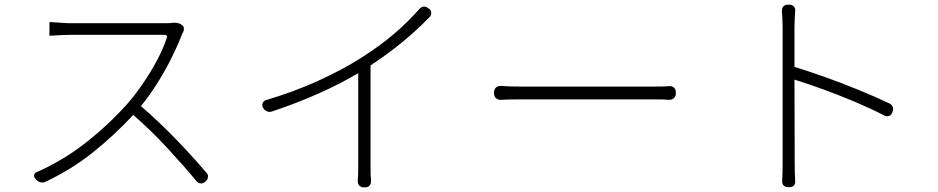

<svg xmlns="http://www.w3.org/2000/svg" viewBox="-20 -784 4040 827"><path d="M764 -676Q771 -671 772 -662.5Q773 -654 769 -646Q764 -639 762 -631Q744 -585 717 -531Q690 -477 656.5 -424Q623 -371 587 -327Q668 -257 742 -180Q816 -103 869 -40Q877 -33 876 -22Q875 -11 866 -3L862 0Q854 7 844 6Q834 5 827 -3Q775 -66 703.5 -143.5Q632 -221 554 -289Q472 -201 380 -127.5Q288 -54 178 -2Q168 4 156 1.5Q144 -1 136 -11L133 -14Q125 -22 127 -30.5Q129 -39 139 -43Q252 -93 349 -169Q446 -245 527 -335Q562 -375 595.5 -424Q629 -473 656.5 -524.5Q684 -576 698 -620Q703 -634 688 -634Q665 -634 620.5 -634Q576 -634 522 -634Q468 -634 417 -634Q366 -634 329.5 -634Q293 -634 284 -634Q268 -634 247.5 -633Q227 -632 211 -631Q195 -630 193 -630V-689Q196 -689 212 -688Q228 -687 248.5 -685.5Q269 -684 284 -684Q292 -684 322 -684Q352 -684 395 -684Q438 -684 485.5 -684Q533 -684 576.5 -684Q620 -684 650.5 -684Q681 -684 689 -684Q705 -684 713 -684.5Q721 -685 727 -686Q736 -687 746.5 -684.5Q757 -682 764 -676Z M1112 -321Q1108 -332 1111.5 -340.5Q1115 -349 1126 -353Q1245 -388 1349.5 -435.5Q1454 -483 1536 -535Q1616 -586 1676 -637Q1736 -688 1788 -747Q1796 -755 1806.5 -755.5Q1817 -756 1825 -748L1829 -746Q1837 -739 1837.5 -728Q1838 -717 1829 -709Q1774 -653 1714 -603.5Q1654 -554 1576 -502V-69Q1576 -47 1576.5 -32Q1577 -17 1578 -6Q1579 7 1572 15Q1565 23 1553 23H1547Q1535 23 1527.5 15Q1520 7 1521 -6Q1522 -18 1522.5 -33Q1523 -48 1523 -69V-469Q1446 -423 1351.5 -381Q1257 -339 1152 -304Q1141 -300 1130 -304.5Q1119 -309 1114 -319Z M2108 -387Q2108 -399 2116 -406.5Q2124 -414 2136 -414Q2154 -413 2172.5 -412Q2191 -411 2235 -411Q2247 -411 2287.5 -411Q2328 -411 2385 -411Q2442 -411 2505.5 -411Q2569 -411 2627.5 -411Q2686 -411 2729.5 -411Q2773 -411 2789 -411Q2825 -411 2838.5 -411.5Q2852 -412 2863 -413Q2875 -414 2883 -406.5Q2891 -399 2891 -387V-381Q2891 -369 2883 -361.5Q2875 -354 2863 -354Q2850 -355 2836 -355.5Q2822 -356 2790 -356Q2774 -356 2730.5 -356Q2687 -356 2628 -356Q2569 -356 2505.5 -356Q2442 -356 2385 -356Q2328 -356 2287.5 -356Q2247 -356 2235 -356Q2194 -356 2175 -355.5Q2156 -355 2136 -354Q2124 -354 2116 -361.5Q2108 -369 2108 -381Z M3351 -84Q3351 -95 3351 -136Q3351 -177 3351 -236.5Q3351 -296 3351 -362Q3351 -428 3351 -490.5Q3351 -553 3351 -600.5Q3351 -648 3351 -669Q3351 -685 3350 -702Q3349 -719 3348 -735Q3347 -748 3354 -756Q3361 -764 3374 -764H3379Q3392 -764 3399.5 -756Q3407 -748 3405 -735Q3404 -719 3403 -701Q3402 -683 3402 -669V-496Q3467 -476 3539.5 -450Q3612 -424 3682.5 -395Q3753 -366 3812 -338Q3822 -333 3825.5 -323Q3829 -313 3824 -302L3823 -298Q3819 -288 3809.5 -284.5Q3800 -281 3790 -286Q3734 -315 3664.5 -344.5Q3595 -374 3526 -399Q3457 -424 3402 -441L3403 -84Q3403 -59 3403.5 -41Q3404 -23 3405 -5Q3407 22 3379 22H3374Q3362 22 3355 14.5Q3348 7 3349 -5Q3350 -23 3350.5 -40Q3351 -57 3351 -84Z"/></svg>

Font: Chiron GoRound TC L
Style: Regular
Weight: 300
Designer: Ryoko NISHIZUKA 西塚涼子 (kana, bopomofo & ideographs); Paul D. Hunt (Latin, Greek & Cyrillic); Sandoll Communications 산돌커뮤니
Foundry: Adobe
Version: Version 1.000;hotconv 1.1.1;makeotfexe 2.6.0